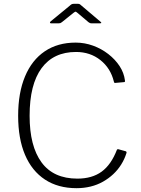

<svg xmlns="http://www.w3.org/2000/svg" viewBox="-20 -975 738 1005"><path d="M376 -752Q423 -752 467 -736Q511 -720 547 -692Q583 -664 606 -629Q629 -594 634 -554Q635 -549 633.5 -547Q632 -545 628 -545L583 -541Q580 -540 578.5 -542Q577 -544 576 -548Q559 -618 505.5 -660.5Q452 -703 378 -703Q260 -703 197.5 -618Q135 -533 135 -369Q135 -210 197.5 -125Q260 -40 385 -40Q462 -40 512 -76.5Q562 -113 592 -191Q594 -195 599 -194L639 -183Q641 -182 642 -180Q643 -178 642 -174Q632 -142 614.5 -114Q597 -86 573 -63.5Q549 -41 519 -24Q489 -7 454 1.5Q419 10 381 10Q284 10 215.5 -35Q147 -80 111 -164.5Q75 -249 75 -369Q75 -489 111 -575Q147 -661 214.5 -706.5Q282 -752 376 -752ZM443 -859 385 -908Q378 -914 375.5 -914Q373 -914 365 -908L304 -859Q299 -855 296 -854Q293 -853 288 -853H247Q242 -853 241.5 -856Q241 -859 245 -863L345 -945Q350 -950 354.5 -952.5Q359 -955 366 -955H389Q395 -955 399 -952Q403 -949 406 -946L504 -863Q517 -853 503 -853H458Q454 -853 450.5 -854.5Q447 -856 443 -859Z"/></svg>

Font: Libre Franklin ExtraLight
Style: Regular
Weight: 250
Designer: Pablo Impallari, Rodrigo Fuenzalida, Nhung Nguyen
Foundry: Impallari Type
Version: Version 3.000